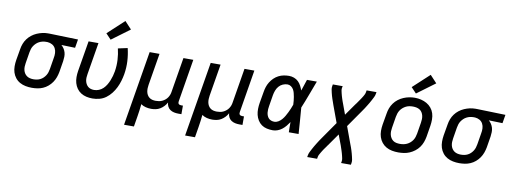

<svg xmlns="http://www.w3.org/2000/svg" viewBox="-73 -1220 4958 1858"><g transform="rotate(10 2406.5 -290.5)"><path d="M253 8Q222 8 191.5 2Q161 -4 135 -18.5Q109 -33 90.5 -56.5Q72 -80 63 -108.5Q54 -137 54 -168.5Q54 -200 59 -231L78 -341Q82 -368 92 -394.5Q102 -421 119 -444Q136 -467 159 -485Q182 -503 208.5 -514.5Q235 -526 262 -532Q289 -538 316 -538Q320 -538 324.5 -538Q329 -538 333 -538L613 -530L599 -446L464 -450Q479 -437 490 -420Q501 -403 506.5 -383.5Q512 -364 511.5 -342Q511 -320 508 -299L490 -189Q485 -162 475.5 -135.5Q466 -109 449.5 -85Q433 -61 410.5 -42Q388 -23 361.5 -11.5Q335 0 307.5 4Q280 8 253 8ZM254 -76Q271 -76 288 -79Q305 -82 321 -90Q337 -98 350 -110.5Q363 -123 372.5 -138Q382 -153 387 -169.5Q392 -186 395 -203L413 -313Q418 -337 417 -362Q416 -387 405 -408Q394 -429 373.5 -440.5Q353 -452 328 -454H319Q317 -454 314.5 -454Q312 -454 310 -454Q294 -454 277.5 -450Q261 -446 245.5 -438Q230 -430 217 -417.5Q204 -405 194.5 -390.5Q185 -376 180 -360Q175 -344 172 -327L154 -217Q151 -200 150.5 -182Q150 -164 154 -147.5Q158 -131 167 -117Q176 -103 189.5 -93.5Q203 -84 220 -80Q237 -76 254 -76Z M849 8Q818 8 789 1.5Q760 -5 735.5 -20.5Q711 -36 694.5 -59.5Q678 -83 670 -111Q662 -139 662 -169.5Q662 -200 667 -231L717 -530H814L762 -217Q759 -200 758 -183Q757 -166 760 -150.5Q763 -135 770.5 -120.5Q778 -106 790 -95.5Q802 -85 818 -80.5Q834 -76 850 -76Q874 -76 897.5 -85.5Q921 -95 939 -112.5Q957 -130 970 -152Q983 -174 992 -196.5Q1001 -219 1007.5 -242Q1014 -265 1018 -289Q1027 -346 1024 -402Q1021 -458 1008 -512L1101 -532Q1116 -470 1119.5 -406Q1123 -342 1112 -276Q1106 -242 1096 -208.5Q1086 -175 1070.5 -143Q1055 -111 1032.5 -82Q1010 -53 981 -31.5Q952 -10 917 -1Q882 8 849 8ZM924 -583 873 -637 1034 -786 1101 -714Z M1195 205 1317 -530H1414L1362 -217Q1359 -200 1358.5 -182.5Q1358 -165 1361 -149Q1364 -133 1372 -118.5Q1380 -104 1393 -94Q1406 -84 1422.5 -80Q1439 -76 1456 -76Q1472 -76 1488 -78.5Q1504 -81 1519 -88Q1534 -95 1547.5 -106Q1561 -117 1570.5 -131Q1580 -145 1585.5 -160.5Q1591 -176 1593 -192L1649 -530H1746L1677 -111Q1676 -104 1676.5 -97Q1677 -90 1681.5 -85Q1686 -80 1692.5 -78Q1699 -76 1706 -76H1724V8H1692Q1671 8 1650.5 3.5Q1630 -1 1613.5 -12Q1597 -23 1587.5 -41.5Q1578 -60 1577 -81Q1566 -60 1549.5 -42.5Q1533 -25 1513 -13Q1493 -1 1470.5 3.5Q1448 8 1426 8Q1399 8 1372.5 1.5Q1346 -5 1325 -20Q1322 11 1318 41.5Q1314 72 1309 102L1292 205Z M1795 205 1917 -530H2014L1962 -217Q1959 -200 1958.5 -182.5Q1958 -165 1961 -149Q1964 -133 1972 -118.5Q1980 -104 1993 -94Q2006 -84 2022.5 -80Q2039 -76 2056 -76Q2072 -76 2088 -78.5Q2104 -81 2119 -88Q2134 -95 2147.5 -106Q2161 -117 2170.5 -131Q2180 -145 2185.5 -160.5Q2191 -176 2193 -192L2249 -530H2346L2277 -111Q2276 -104 2276.5 -97Q2277 -90 2281.5 -85Q2286 -80 2292.5 -78Q2299 -76 2306 -76H2324V8H2292Q2271 8 2250.5 3.5Q2230 -1 2213.5 -12Q2197 -23 2187.5 -41.5Q2178 -60 2177 -81Q2166 -60 2149.5 -42.5Q2133 -25 2113 -13Q2093 -1 2070.5 3.5Q2048 8 2026 8Q1999 8 1972.5 1.5Q1946 -5 1925 -20Q1922 11 1918 41.5Q1914 72 1909 102L1892 205Z M2621 8Q2591 8 2562 1.5Q2533 -5 2510.5 -21Q2488 -37 2473 -61.5Q2458 -86 2451.5 -113.5Q2445 -141 2445.5 -171Q2446 -201 2451 -231L2470 -341Q2474 -367 2482 -392Q2490 -417 2504.5 -440.5Q2519 -464 2539 -483.5Q2559 -503 2583.5 -515.5Q2608 -528 2634 -533Q2660 -538 2686 -538Q2712 -538 2736 -529Q2760 -520 2777.5 -503Q2795 -486 2806.5 -464Q2818 -442 2826 -419Q2835 -446 2844.5 -474Q2854 -502 2863 -530H2960Q2934 -462 2908.5 -393Q2883 -324 2855 -257Q2861 -193 2865 -128.5Q2869 -64 2874 0H2778Q2777 -25 2777 -50Q2777 -75 2777 -100Q2763 -79 2747 -59.5Q2731 -40 2711 -24.5Q2691 -9 2667.5 -0.5Q2644 8 2621 8ZM2621 -76Q2642 -76 2661 -87.5Q2680 -99 2694.5 -116Q2709 -133 2720 -152Q2731 -171 2740.5 -190.5Q2750 -210 2758.5 -230Q2767 -250 2774 -270Q2773 -289 2771.5 -308Q2770 -327 2766.5 -345.5Q2763 -364 2758.5 -382.5Q2754 -401 2745 -416.5Q2736 -432 2720.5 -443Q2705 -454 2686 -454Q2663 -454 2640 -444Q2617 -434 2601 -415Q2585 -396 2576.5 -373Q2568 -350 2564 -327L2546 -217Q2543 -201 2542 -185Q2541 -169 2542.5 -153.5Q2544 -138 2549.5 -123.5Q2555 -109 2565 -98Q2575 -87 2590 -81.5Q2605 -76 2621 -76Z M2995 205 2998 187Q3001 170 3009 154Q3017 138 3025.5 122Q3034 106 3043 90.5Q3052 75 3061.5 60Q3071 45 3080.5 30Q3090 15 3101 0L3218 -168L3157 -334Q3152 -349 3147 -363Q3142 -377 3137 -391.5Q3132 -406 3128 -420.5Q3124 -435 3120.5 -450Q3117 -465 3114 -480.5Q3111 -496 3114 -512L3117 -530H3214L3210 -512Q3208 -498 3210.5 -485.5Q3213 -473 3216 -460.5Q3219 -448 3222.5 -435.5Q3226 -423 3230 -411Q3234 -399 3238 -387Q3242 -375 3247 -363L3284 -262L3362 -373Q3364 -375 3365.5 -377Q3367 -379 3368 -382Q3370 -383 3371.5 -385Q3373 -387 3374 -389V-390Q3374 -390 3374 -390Q3374 -390 3374 -390H3375Q3382 -400 3388.5 -409.5Q3395 -419 3402 -429Q3409 -439 3415.5 -449Q3422 -459 3428 -469Q3434 -479 3439 -489.5Q3444 -500 3446 -512L3449 -530H3546L3543 -512Q3540 -495 3532 -479Q3524 -463 3515.5 -447Q3507 -431 3498 -415.5Q3489 -400 3479.5 -385Q3470 -370 3460.5 -355Q3451 -340 3440 -325L3323 -157L3384 9Q3390 24 3395 38Q3400 52 3404.5 66.5Q3409 81 3413 95.5Q3417 110 3420.5 125Q3424 140 3427 155.5Q3430 171 3427 187L3424 205H3328L3331 187Q3333 173 3330.5 160.5Q3328 148 3325 135.5Q3322 123 3318.5 110.5Q3315 98 3311 86Q3307 74 3303 62Q3299 50 3295 38L3257 -63L3179 48Q3178 50 3176.5 52Q3175 54 3173 57Q3171 58 3170 60Q3169 62 3167 64V65Q3167 65 3167 65Q3167 65 3167 65Q3160 75 3153 84.5Q3146 94 3139 104Q3132 114 3126 124Q3120 134 3114 144Q3108 154 3102.5 164.5Q3097 175 3095 187L3092 205Z M3854 8Q3822 8 3791.5 2Q3761 -4 3735.5 -18.5Q3710 -33 3691.5 -56Q3673 -79 3663.5 -108Q3654 -137 3654 -168.5Q3654 -200 3659 -231L3678 -341Q3682 -369 3692 -396Q3702 -423 3719.5 -447Q3737 -471 3760.5 -489Q3784 -507 3811 -518.5Q3838 -530 3866 -535.5Q3894 -541 3922 -541Q3954 -541 3984 -533.5Q4014 -526 4039.5 -511.5Q4065 -497 4084 -474Q4103 -451 4112 -422.5Q4121 -394 4121 -362Q4121 -330 4116 -299L4098 -189Q4093 -161 4083 -134Q4073 -107 4056 -83.5Q4039 -60 4015 -41.5Q3991 -23 3964 -11.5Q3937 0 3909 4Q3881 8 3854 8ZM3855 -76Q3873 -76 3890 -79Q3907 -82 3923.5 -89.5Q3940 -97 3954.5 -109.5Q3969 -122 3979 -137Q3989 -152 3994.5 -169Q4000 -186 4003 -203L4021 -313Q4024 -331 4024.5 -349Q4025 -367 4021 -383.5Q4017 -400 4008 -414.5Q3999 -429 3984.5 -438Q3970 -447 3953 -450.5Q3936 -454 3918 -454Q3900 -454 3883 -451Q3866 -448 3850 -440Q3834 -432 3820 -420Q3806 -408 3796 -393Q3786 -378 3780.5 -361Q3775 -344 3772 -327L3754 -217Q3751 -200 3750.5 -182Q3750 -164 3754 -147.5Q3758 -131 3767 -116.5Q3776 -102 3789.5 -92.5Q3803 -83 3820.5 -79.5Q3838 -76 3855 -76ZM3924 -583 3873 -637 4034 -786 4101 -714Z M4453 8Q4422 8 4391.5 2Q4361 -4 4335 -18.5Q4309 -33 4290.5 -56.5Q4272 -80 4263 -108.5Q4254 -137 4254 -168.5Q4254 -200 4259 -231L4278 -341Q4282 -368 4292 -394.5Q4302 -421 4319 -444Q4336 -467 4359 -485Q4382 -503 4408.5 -514.5Q4435 -526 4462 -532Q4489 -538 4516 -538Q4520 -538 4524.5 -538Q4529 -538 4533 -538L4813 -530L4799 -446L4664 -450Q4679 -437 4690 -420Q4701 -403 4706.5 -383.5Q4712 -364 4711.5 -342Q4711 -320 4708 -299L4690 -189Q4685 -162 4675.5 -135.5Q4666 -109 4649.5 -85Q4633 -61 4610.5 -42Q4588 -23 4561.5 -11.5Q4535 0 4507.5 4Q4480 8 4453 8ZM4454 -76Q4471 -76 4488 -79Q4505 -82 4521 -90Q4537 -98 4550 -110.5Q4563 -123 4572.5 -138Q4582 -153 4587 -169.5Q4592 -186 4595 -203L4613 -313Q4618 -337 4617 -362Q4616 -387 4605 -408Q4594 -429 4573.5 -440.5Q4553 -452 4528 -454H4519Q4517 -454 4514.5 -454Q4512 -454 4510 -454Q4494 -454 4477.5 -450Q4461 -446 4445.5 -438Q4430 -430 4417 -417.5Q4404 -405 4394.5 -390.5Q4385 -376 4380 -360Q4375 -344 4372 -327L4354 -217Q4351 -200 4350.5 -182Q4350 -164 4354 -147.5Q4358 -131 4367 -117Q4376 -103 4389.5 -93.5Q4403 -84 4420 -80Q4437 -76 4454 -76Z"/></g></svg>

Font: Iosevka Curly MdExObl
Style: Regular
Weight: 500
Width: 7
Italic angle: -9°
Monospace: yes
Designer: Belleve Invis
Foundry: Belleve Invis
Version: Version 11.1.0; ttfautohint (v1.8.3)